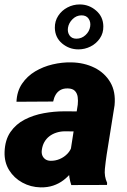

<svg xmlns="http://www.w3.org/2000/svg" viewBox="-23 -812 558 843"><path d="M284.2 -132.8 318.4 -352.5Q320.3 -370.1 318.1 -386.2Q315.9 -402.3 305.9 -412.8Q295.9 -423.3 274.9 -423.8Q255.9 -424.3 242.7 -417Q229.5 -409.7 221.7 -396.5Q213.9 -383.3 210.4 -366.2L49.3 -365.2Q51.3 -411.1 73.7 -444.3Q96.2 -477.5 131.3 -498.5Q166.5 -519.5 208.3 -529.3Q250 -539.1 290.5 -538.1Q346.2 -537.1 391.4 -514.9Q436.5 -492.7 461.2 -450.9Q485.8 -409.2 480 -349.6L445.3 -132.8Q440.9 -103.5 437.5 -70.6Q434.1 -37.6 447.3 -9.3L446.8 0L290 0.5Q279.3 -31.2 279.3 -65.4Q279.3 -99.6 284.2 -132.8ZM336.4 -322.8 321.8 -234.9 258.8 -235.4Q240.2 -234.9 223.4 -229.2Q206.5 -223.6 193.4 -213.4Q180.2 -203.1 171.6 -188Q163.1 -172.9 160.6 -153.3Q158.7 -140.1 162.8 -129.6Q167 -119.1 176 -112.8Q185.1 -106.4 198.7 -106Q219.7 -105.5 239.3 -113.8Q258.8 -122.1 273.2 -137.2Q287.6 -152.3 293 -172.4L321.3 -103.5Q308.6 -78.1 292.2 -57.1Q275.9 -36.1 255.6 -20.8Q235.4 -5.4 210.4 2.9Q185.5 11.2 155.3 10.7Q111.8 9.8 75.2 -10.3Q38.6 -30.3 17.1 -64.9Q-4.4 -99.6 -2.9 -145Q-1 -197.8 22.9 -232.4Q46.9 -267.1 85.2 -286.9Q123.5 -306.6 168.7 -314.9Q213.9 -323.2 258.3 -323.2ZM217.8 -689.5Q217.3 -719.2 232.7 -742.7Q248 -766.1 273.2 -779.3Q298.3 -792.5 327.1 -792.5Q367.7 -792.5 398.9 -765.6Q430.2 -738.8 430.7 -696.3Q431.2 -666.5 415.5 -643.6Q399.9 -620.6 374.8 -607.9Q349.6 -595.2 321.3 -595.2Q280.8 -595.2 249.8 -621.1Q218.8 -647 217.8 -689.5ZM275.4 -689.9Q272.5 -670.4 282.5 -656.2Q292.5 -642.1 312.5 -642.1Q335.4 -642.1 352.5 -658Q369.6 -673.8 373 -695.8Q376 -715.3 366 -730Q356 -744.6 335 -744.6Q312.5 -744.6 295.7 -728Q278.8 -711.4 275.4 -689.9Z"/></svg>

Font: Roboto Black
Style: Italic
Weight: 900
Italic angle: -12°
Designer: Christian Robertson
Foundry: Google
Version: Version 3.0; 2020